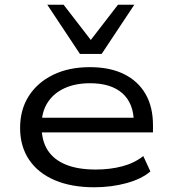

<svg xmlns="http://www.w3.org/2000/svg" viewBox="-20 -783 724 812"><path d="M378 9Q282 9 211.5 -21Q141 -51 103 -107.5Q65 -164 65 -242Q65 -319 101.5 -376.5Q138 -434 204.5 -466.5Q271 -499 360 -499Q445 -499 504.5 -469.5Q564 -440 595.5 -385.5Q627 -331 627 -253V-223H134V-285H569L546 -267Q545 -347 497 -389Q449 -431 361 -431Q299 -431 253 -410Q207 -389 181.5 -349.5Q156 -310 156 -255V-247Q156 -188 181.5 -148Q207 -108 258 -87Q309 -66 385 -66Q445 -66 496.5 -79.5Q548 -93 586 -123L616 -58Q579 -26 515 -8.5Q451 9 378 9ZM318 -555 180 -763H249L364 -614L479 -763H548L410 -555Z"/></svg>

Font: Nunito Sans 10pt Expanded
Style: Regular
Weight: 400
Width: 7
Designer: Vernon Adams
Foundry: Vernon Adams
Version: Version 3.101;gftools[0.9.27]